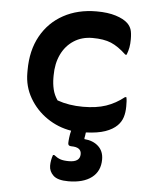

<svg xmlns="http://www.w3.org/2000/svg" viewBox="-55 -593 710 880"><g transform="rotate(5 300.0 -153.5)"><path d="M354 -547Q406 -547 442.5 -535.5Q479 -524 498 -506Q511 -493 516 -477.5Q521 -462 521 -433Q521 -412 518 -395.5Q515 -379 508 -361H502Q465 -396 431.5 -410Q398 -424 346 -424Q297 -424 260 -400Q223 -376 203 -334Q183 -292 183 -237V-227Q183 -200 189 -174Q195 -148 211 -125Q264 -106 329 -106Q391 -106 435 -121Q479 -136 518 -167H524Q526 -158 526.5 -148.5Q527 -139 527 -125Q527 -97 520 -75Q513 -53 496 -36Q476 -16 441.5 -4Q407 8 353 10Q352 18 351 24.5Q350 31 349 35V41Q389 44 413.5 66.5Q438 89 438 127Q438 181 399.5 210.5Q361 240 292 240Q243 240 223 221Q203 202 203 176Q203 151 212 126H218Q233 138 247.5 143Q262 148 287 148Q338 148 338 111Q338 79 292 79Q277 79 277 66Q277 57 279 40Q281 23 285 8Q224 -2 173.5 -36.5Q123 -71 92.5 -123.5Q62 -176 62 -239V-251Q62 -342 99 -408.5Q136 -475 202 -511Q268 -547 354 -547Z"/></g></svg>

Font: Recursive Mn Csl St SmB
Style: Regular
Weight: 600
Monospace: yes
Version: Version 1.079;hotconv 1.0.112;makeotfexe 2.5.65598; ttfautoh